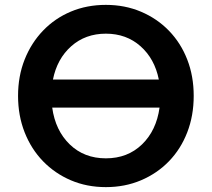

<svg xmlns="http://www.w3.org/2000/svg" viewBox="-20 -751 868 787"><path d="M414 16Q336 16 270.5 -12Q205 -40 156.5 -90Q108 -140 81 -208.5Q54 -277 54 -358Q54 -439 81 -507Q108 -575 156.5 -625.5Q205 -676 270.5 -703.5Q336 -731 414 -731Q492 -731 558 -703Q624 -675 672.5 -625Q721 -575 747.5 -507Q774 -439 774 -358Q774 -277 747.5 -208.5Q721 -140 672.5 -90Q624 -40 558 -12Q492 16 414 16ZM414 -613Q330 -613 272 -561.5Q214 -510 197 -425H631Q614 -510 556 -561.5Q498 -613 414 -613ZM414 -102Q503 -102 562 -159Q621 -216 634 -310H194Q207 -216 266 -159Q325 -102 414 -102Z"/></svg>

Font: Wix Madefor Text
Style: Bold
Weight: 700
Designer: Dalton Maag Ltd
Foundry: Dalton Maag Ltd
Version: Version 3.100